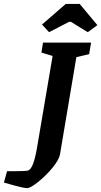

<svg xmlns="http://www.w3.org/2000/svg" viewBox="-126 -824 516 978"><path d="M328 -548 263 -533 180 -40Q175 -10 141 31Q107 72 68 103Q29 134 13 134Q-6 134 -52.5 121Q-99 108 -106 106L-90 48H-55Q5 48 15 45Q44 40 63 -74L142 -539L85 -556L93 -607H338ZM88 -699 209 -804H280L370 -696L321 -660L235 -713H226L124 -660Z"/></svg>

Font: Grenze SemiBold
Style: Italic
Weight: 600
Italic angle: -10°
Designer: Renata Polastri
Foundry: Omnibus-Type
Version: Version 1.002; ttfautohint (v1.8)